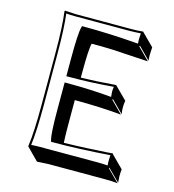

<svg xmlns="http://www.w3.org/2000/svg" viewBox="-106 -737 806 887"><g transform="rotate(15 297.0 -294.0)"><path d="M246.6 -367.7Q314.9 -369.1 413.1 -377L416 -374L472.7 -317.4Q469.7 -303.7 469.7 -285.6Q469.7 -267.1 472.7 -253.4L416 -310.1L413.1 -307.1L469.7 -250.5Q371.6 -260.3 246.6 -260.3V-143.6Q246.6 -100.1 248.5 -56.6Q300.8 -57.6 358.9 -60.5Q417 -63.5 448.2 -65.4L480 -67.9L481.9 -64L538.6 -7.3Q536.6 8.8 536.6 25.4Q536.6 30.8 538.6 56.6L481.9 0L480 2.9L536.6 59.6Q511.7 56.6 476.6 56.6H203.6L151.4 59.6L95.2 2.9L94.2 0Q104 -68.4 104 -200.2V-444.8Q104 -573.7 94.2 -645L96.2 -647.9Q98.1 -647.9 147 -645H410.2Q446.3 -645 470.2 -647.9L472.2 -645L528.8 -588.4Q526.9 -561 526.9 -550.3Q526.9 -539.6 528.3 -524.4L472.2 -581.1L470.2 -577.1L526.4 -520.5Q526.4 -520.5 352.1 -530.8Q299.3 -532.7 254.4 -532.2Q246.6 -504.9 246.6 -388.7ZM180.2 -200.2V-327.1H189.9Q305.2 -327.1 404.8 -317.9Q403.3 -330.6 402.8 -341.8Q402.8 -354 404.8 -366.2Q296.4 -356.9 189.9 -356.9H180.2V-444.8Q180.2 -562 188.5 -591.8L190.4 -599.1H198.2Q320.3 -599.1 460.9 -587.9Q460 -599.1 460 -606.9Q460 -616.2 461.4 -637.2Q438 -635.3 410.2 -634.8H147Q123 -634.8 105 -636.7Q113.8 -565.9 113.8 -444.8L114.3 -200.2Q114.3 -75.2 105.5 -8.3Q125 -9.8 147 -9.8H419.9Q448.2 -9.8 471.2 -7.8Q469.7 -24.4 470.2 -30.8Q470.2 -43 471.2 -57.1Q319.8 -45.9 198.2 -45.9H190.4L188.5 -53.2Q180.2 -82 180.2 -200.2Z"/></g></svg>

Font: Linux Biolinum Shadow O
Style: Regular
Weight: 400
Designer: Philipp H. Poll
Foundry: Philipp H. Poll
Version: Version 1.0.4